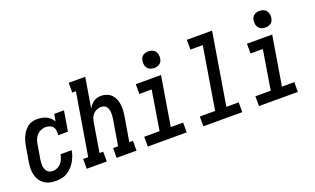

<svg xmlns="http://www.w3.org/2000/svg" viewBox="-81 -1185 2661 1623"><g transform="rotate(-20 1250.0 -373.5)"><path d="M203 8Q174 8 146.5 2Q119 -4 96.5 -19.5Q74 -35 59.5 -58Q45 -81 38 -107.5Q31 -134 32 -163.5Q33 -193 37 -221L59 -351Q63 -374 68.5 -395.5Q74 -417 84 -438Q94 -459 108 -478.5Q122 -498 141 -512.5Q160 -527 182.5 -532.5Q205 -538 227 -538Q249 -538 270 -534Q291 -530 309.5 -521Q328 -512 343 -497.5Q358 -483 367 -465L378 -530H466L436 -349H348Q351 -368 349 -387.5Q347 -407 336.5 -421.5Q326 -436 308.5 -443Q291 -450 271 -450Q250 -450 229 -441.5Q208 -433 192.5 -416.5Q177 -400 169 -379Q161 -358 158 -337L136 -207Q134 -193 133 -178.5Q132 -164 133.5 -149.5Q135 -135 140 -122.5Q145 -110 153.5 -100Q162 -90 175.5 -85Q189 -80 203 -80Q223 -80 243.5 -89Q264 -98 278 -114.5Q292 -131 300 -150.5Q308 -170 312 -191H412Q408 -165 399 -141Q390 -117 376.5 -94Q363 -71 344.5 -51Q326 -31 302.5 -17Q279 -3 253.5 2.5Q228 8 203 8Z M478 0V-88H523L616 -647H583V-735H732L687 -465Q696 -481 708 -495Q720 -509 735 -519.5Q750 -530 767.5 -534Q785 -538 802 -538Q828 -538 852.5 -529Q877 -520 894 -502.5Q911 -485 920.5 -462Q930 -439 933.5 -413.5Q937 -388 935.5 -361.5Q934 -335 930 -309L893 -88H926V0H747V-88H792L831 -323Q833 -337 834 -351.5Q835 -366 834 -379.5Q833 -393 829 -406Q825 -419 816.5 -429.5Q808 -440 795.5 -445Q783 -450 769 -450Q750 -450 731 -442Q712 -434 698.5 -419.5Q685 -405 678 -386.5Q671 -368 668 -349L625 -88H658V0Z M1027 0V-88H1165L1223 -442H1112V-530H1339L1266 -88H1377V0ZM1306 -605Q1288 -605 1271.5 -611.5Q1255 -618 1245 -631.5Q1235 -645 1232.5 -662.5Q1230 -680 1233 -698Q1235 -711 1241 -722.5Q1247 -734 1258 -741.5Q1269 -749 1281.5 -752Q1294 -755 1306 -755Q1324 -755 1340.5 -748.5Q1357 -742 1367 -728.5Q1377 -715 1380 -697.5Q1383 -680 1380 -662Q1378 -649 1371.5 -637.5Q1365 -626 1354.5 -618.5Q1344 -611 1331.5 -608Q1319 -605 1306 -605Z M1527 0V-88H1665L1757 -647H1646V-735H1873L1766 -88H1877V0Z M2027 0V-88H2165L2223 -442H2112V-530H2339L2266 -88H2377V0ZM2306 -605Q2288 -605 2271.5 -611.5Q2255 -618 2245 -631.5Q2235 -645 2232.5 -662.5Q2230 -680 2233 -698Q2235 -711 2241 -722.5Q2247 -734 2258 -741.5Q2269 -749 2281.5 -752Q2294 -755 2306 -755Q2324 -755 2340.5 -748.5Q2357 -742 2367 -728.5Q2377 -715 2380 -697.5Q2383 -680 2380 -662Q2378 -649 2371.5 -637.5Q2365 -626 2354.5 -618.5Q2344 -611 2331.5 -608Q2319 -605 2306 -605Z"/></g></svg>

Font: Iosevka Slab Semibold Oblique
Style: Regular
Weight: 600
Italic angle: -9°
Monospace: yes
Designer: Belleve Invis
Foundry: Belleve Invis
Version: Version 11.1.1; ttfautohint (v1.8.3)